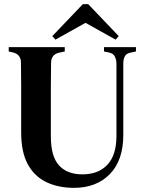

<svg xmlns="http://www.w3.org/2000/svg" viewBox="-20 -888 696 925"><path d="M337 17Q262 17 204.5 -10Q147 -37 114.5 -95.5Q82 -154 82 -250V-358Q82 -414 82 -471Q82 -528 81 -586Q81 -625 44 -635L22 -640V-661H292V-640L264 -634Q226 -625 226 -584Q225 -528 225 -471.5Q225 -415 225 -358V-231Q225 -134 264.5 -91Q304 -48 377 -48Q454 -48 497.5 -94.5Q541 -141 541 -233V-581Q541 -601 533 -616Q525 -631 505 -635L481 -640V-661H635V-640L607 -634Q588 -630 581 -616Q574 -602 574 -582V-239Q574 -115 509 -49Q444 17 337 17ZM247 -697 232 -714 379 -868H405L552 -714L537 -697L392 -778Z"/></svg>

Font: DM Serif Text
Style: Regular
Weight: 400
Designer: Colophon Foundry, Frank Grießhammer
Foundry: Colophon Foundry
Version: Version 5.200; ttfautohint (v1.8.3)